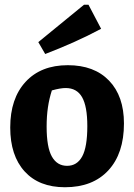

<svg xmlns="http://www.w3.org/2000/svg" viewBox="-20 -775 563 807"><path d="M253 12Q144 12 83.5 -54.5Q23 -121 23 -239Q23 -361 87.5 -431Q152 -501 265 -501Q376 -501 438.5 -436Q501 -371 501 -256Q501 -130 435.5 -59Q370 12 253 12ZM262 -78Q304 -78 325.5 -117.5Q347 -157 347 -245Q347 -328 325 -366.5Q303 -405 256 -405Q234 -405 198 -395Q187 -361 181.5 -324Q176 -287 176 -243Q176 -156 198 -117Q220 -78 262 -78ZM170 -548 141 -598 333 -755H352L405 -654Q347 -623 288.5 -597Q230 -571 170 -548Z"/></svg>

Font: Piazzolla
Style: Bold
Weight: 700
Designer: Juan Pablo del Peral
Foundry: Huerta Tipografica
Version: Version 1.330